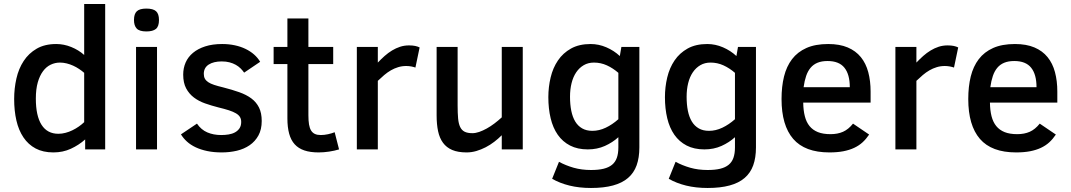

<svg xmlns="http://www.w3.org/2000/svg" viewBox="-20 -747 5353 960"><path d="M405.8 0V-49.8Q374 -21.5 334.2 -3.2Q294.4 15.1 247.1 15.1Q195.3 15.1 158.2 -4.6Q121.1 -24.4 97.2 -60.1Q73.2 -95.7 62 -144.5Q50.8 -193.4 50.8 -252Q50.8 -304.7 62 -354.2Q73.2 -403.8 98.4 -442.1Q123.5 -480.5 163.6 -503.7Q203.6 -526.9 261.2 -526.9Q299.3 -526.9 336.2 -512Q373 -497.1 400.9 -472.2V-727.1H505.9V0ZM400.9 -382.8Q389.2 -393.1 375.2 -402.3Q361.3 -411.6 345.7 -418.7Q330.1 -425.8 313.5 -429.9Q296.9 -434.1 279.8 -434.1Q255.4 -434.1 233.4 -423.6Q211.4 -413.1 195.1 -391.1Q178.7 -369.1 168.9 -335.2Q159.2 -301.3 159.2 -253.9Q159.2 -168 187.7 -123Q216.3 -78.1 272 -78.1Q289.6 -78.1 307.4 -82.8Q325.2 -87.4 341.8 -95.5Q358.4 -103.5 373.5 -114Q388.7 -124.5 400.9 -136.2Z M774.9 -647Q774.9 -614.7 759.5 -602.3Q744.1 -589.8 711.9 -589.8Q676.8 -589.8 663.3 -604.5Q649.9 -619.1 649.9 -647Q649.9 -677.2 664.1 -690.7Q678.2 -704.1 711.9 -704.1Q745.6 -704.1 760.3 -690.9Q774.9 -677.7 774.9 -647ZM660.2 0V-512.2H765.1V0Z M1288.6 -142.1Q1288.6 -99.6 1272.2 -69.8Q1255.9 -40 1228.3 -21Q1200.7 -2 1164.6 6.6Q1128.4 15.1 1088.9 15.1Q1048.8 15.1 1016.4 8.3Q983.9 1.5 958.5 -10.5Q933.1 -22.5 914.8 -39.1Q896.5 -55.7 884.8 -75.2L964.8 -128.9Q985.8 -98.1 1016.6 -85Q1047.4 -71.8 1085.9 -71.8Q1105 -71.8 1123 -74.7Q1141.1 -77.6 1155 -85.2Q1168.9 -92.8 1177.5 -105.5Q1186 -118.2 1186 -137.2Q1186 -151.9 1179.7 -162.1Q1173.3 -172.4 1159.7 -180.4Q1146 -188.5 1124.3 -195.6Q1102.5 -202.6 1071.8 -210Q1037.1 -218.8 1005.4 -230Q973.6 -241.2 949.5 -259.5Q925.3 -277.8 910.6 -305.4Q896 -333 896 -374Q896 -406.7 908.2 -434.6Q920.4 -462.4 945.1 -482.9Q969.7 -503.4 1006.1 -515.1Q1042.5 -526.9 1090.8 -526.9Q1124.5 -526.9 1154.1 -520.5Q1183.6 -514.2 1207.8 -502.4Q1231.9 -490.7 1250.5 -474.4Q1269 -458 1280.8 -438L1200.7 -383.8Q1193.4 -394.5 1183.1 -404.8Q1172.9 -415 1158.9 -422.9Q1145 -430.7 1127.7 -435.3Q1110.4 -439.9 1088.9 -439.9Q1047.9 -439.9 1023.4 -424.1Q999 -408.2 999 -377.9Q999 -363.8 1004.2 -354Q1009.3 -344.2 1020.8 -336.4Q1032.2 -328.6 1050.8 -322.5Q1069.3 -316.4 1095.7 -310.1Q1140.1 -298.8 1176 -286.1Q1211.9 -273.4 1236.8 -254.9Q1261.7 -236.3 1275.1 -209.2Q1288.6 -182.1 1288.6 -142.1Z M1675.3 0Q1653.3 6.8 1625.7 11Q1598.1 15.1 1573.2 15.1Q1531.2 15.1 1501.7 5.1Q1472.2 -4.9 1453.4 -25.6Q1434.6 -46.4 1425.8 -78.6Q1417 -110.8 1417 -154.8V-426.8H1348.1V-512.2H1417V-654.8H1522V-512.2H1646V-426.8H1522V-170.9Q1522 -143.6 1525.1 -124.8Q1528.3 -106 1535.6 -94.2Q1543 -82.5 1554.9 -77.1Q1566.9 -71.8 1584 -71.8Q1601.1 -71.8 1620.1 -75.9Q1639.2 -80.1 1653.3 -85.9Z M2057.1 -409.2Q2049.3 -412.1 2036.9 -414.6Q2024.4 -417 2011.2 -417Q1989.7 -417 1970.7 -411.1Q1951.7 -405.3 1934.3 -395.3Q1917 -385.3 1900.9 -371.6Q1884.8 -357.9 1869.1 -342.8V0H1764.2V-512.2H1869.1V-434.1Q1885.7 -451.7 1903.3 -467.3Q1920.9 -482.9 1940.2 -494.6Q1959.5 -506.3 1980.5 -513.2Q2001.5 -520 2024.9 -520Q2043 -520 2055.9 -517.3Q2068.8 -514.6 2078.1 -509.8Z M2488.8 0V-70.8Q2471.7 -53.7 2451.4 -38.1Q2431.2 -22.5 2408.4 -10.7Q2385.7 1 2361.6 8.1Q2337.4 15.1 2313 15.1Q2270 15.1 2241.2 2.9Q2212.4 -9.3 2195.1 -33Q2177.7 -56.6 2170.4 -91.1Q2163.1 -125.5 2163.1 -169.9V-512.2H2268.1V-220.2Q2268.1 -181.6 2270.5 -155Q2272.9 -128.4 2280.8 -112.1Q2288.6 -95.7 2303.2 -88.4Q2317.9 -81.1 2341.8 -81.1Q2357.9 -81.1 2376.2 -87.4Q2394.5 -93.8 2413.8 -104.5Q2433.1 -115.2 2452.1 -129.6Q2471.2 -144 2488.8 -160.2V-512.2H2593.8V0Z M3176.8 -9.8Q3176.8 41.5 3163.1 79.6Q3149.4 117.7 3120.1 142.8Q3090.8 168 3044.9 180.4Q2999 192.9 2935.1 192.9Q2876 192.9 2827.4 180.9Q2778.8 168.9 2740.7 147L2774.9 62Q2808.1 80.1 2847.9 91.6Q2887.7 103 2935.1 103Q2972.2 103 2998 96.7Q3023.9 90.3 3040.3 76.9Q3056.6 63.5 3064.2 42Q3071.8 20.5 3071.8 -9.8V-61Q3043 -34.7 3004.4 -17.3Q2965.8 0 2918.9 0Q2867.7 0 2830.3 -19.3Q2793 -38.6 2768.8 -73.2Q2744.6 -107.9 2733.2 -155.8Q2721.7 -203.6 2721.7 -261.2Q2721.7 -312 2733.2 -359.9Q2744.6 -407.7 2769.8 -444.8Q2794.9 -481.9 2835.2 -504.4Q2875.5 -526.9 2933.1 -526.9Q2973.6 -526.9 3011.7 -510.5Q3049.8 -494.1 3079.1 -466.8L3086.9 -512.2H3176.8ZM3071.8 -382.8Q3044.9 -406.2 3014.4 -420.2Q2983.9 -434.1 2949.7 -434.1Q2920.9 -434.1 2898.7 -421.1Q2876.5 -408.2 2861.1 -385.5Q2845.7 -362.8 2837.9 -331.5Q2830.1 -300.3 2830.1 -263.2Q2830.1 -224.6 2836.4 -193.1Q2842.8 -161.6 2856.2 -139.4Q2869.6 -117.2 2890.9 -105Q2912.1 -92.8 2941.9 -92.8Q2975.6 -92.8 3008.5 -108.4Q3041.5 -124 3071.8 -150.9Z M3759.8 -9.8Q3759.8 41.5 3746.1 79.6Q3732.4 117.7 3703.1 142.8Q3673.8 168 3627.9 180.4Q3582 192.9 3518.1 192.9Q3459 192.9 3410.4 180.9Q3361.8 168.9 3323.7 147L3357.9 62Q3391.1 80.1 3430.9 91.6Q3470.7 103 3518.1 103Q3555.2 103 3581.1 96.7Q3606.9 90.3 3623.3 76.9Q3639.6 63.5 3647.2 42Q3654.8 20.5 3654.8 -9.8V-61Q3626 -34.7 3587.4 -17.3Q3548.8 0 3502 0Q3450.7 0 3413.3 -19.3Q3376 -38.6 3351.8 -73.2Q3327.6 -107.9 3316.2 -155.8Q3304.7 -203.6 3304.7 -261.2Q3304.7 -312 3316.2 -359.9Q3327.6 -407.7 3352.8 -444.8Q3377.9 -481.9 3418.2 -504.4Q3458.5 -526.9 3516.1 -526.9Q3556.6 -526.9 3594.7 -510.5Q3632.8 -494.1 3662.1 -466.8L3669.9 -512.2H3759.8ZM3654.8 -382.8Q3627.9 -406.2 3597.4 -420.2Q3566.9 -434.1 3532.7 -434.1Q3503.9 -434.1 3481.7 -421.1Q3459.5 -408.2 3444.1 -385.5Q3428.7 -362.8 3420.9 -331.5Q3413.1 -300.3 3413.1 -263.2Q3413.1 -224.6 3419.4 -193.1Q3425.8 -161.6 3439.2 -139.4Q3452.6 -117.2 3473.9 -105Q3495.1 -92.8 3524.9 -92.8Q3558.6 -92.8 3591.6 -108.4Q3624.5 -124 3654.8 -150.9Z M3996.1 -233.9Q3996.6 -195.3 4004.2 -165.8Q4011.7 -136.2 4027.8 -116.5Q4043.9 -96.7 4069.6 -86.4Q4095.2 -76.2 4132.8 -76.2Q4168 -76.2 4195.1 -88.1Q4222.2 -100.1 4245.1 -128.9L4325.7 -74.2Q4311 -52.2 4293 -35.6Q4274.9 -19 4251 -7.8Q4227.1 3.4 4196.5 9.3Q4166 15.1 4127 15.1Q4004.4 15.1 3946 -52.5Q3887.7 -120.1 3887.7 -252Q3887.7 -314 3900.1 -364.5Q3912.6 -415 3940.2 -451.2Q3967.8 -487.3 4012.2 -507.1Q4056.6 -526.9 4121.1 -526.9Q4178.2 -526.9 4218.5 -509.8Q4258.8 -492.7 4284.2 -461.4Q4309.6 -430.2 4321.3 -386.2Q4333 -342.3 4333 -289.1V-233.9ZM4229 -311Q4229 -375 4202.1 -408.4Q4175.3 -441.9 4117.7 -441.9Q4088.4 -441.9 4067.6 -433.3Q4046.9 -424.8 4033 -408.2Q4019 -391.6 4010.7 -367.2Q4002.4 -342.8 3998 -311Z M4750 -409.2Q4742.2 -412.1 4729.7 -414.6Q4717.3 -417 4704.1 -417Q4682.6 -417 4663.6 -411.1Q4644.5 -405.3 4627.2 -395.3Q4609.9 -385.3 4593.8 -371.6Q4577.6 -357.9 4562 -342.8V0H4457V-512.2H4562V-434.1Q4578.6 -451.7 4596.2 -467.3Q4613.8 -482.9 4633.1 -494.6Q4652.3 -506.3 4673.3 -513.2Q4694.3 -520 4717.8 -520Q4735.8 -520 4748.8 -517.3Q4761.7 -514.6 4771 -509.8Z M4929.7 -233.9Q4930.2 -195.3 4937.7 -165.8Q4945.3 -136.2 4961.4 -116.5Q4977.5 -96.7 5003.2 -86.4Q5028.8 -76.2 5066.4 -76.2Q5101.6 -76.2 5128.7 -88.1Q5155.8 -100.1 5178.7 -128.9L5259.3 -74.2Q5244.6 -52.2 5226.6 -35.6Q5208.5 -19 5184.6 -7.8Q5160.6 3.4 5130.1 9.3Q5099.6 15.1 5060.5 15.1Q4938 15.1 4879.6 -52.5Q4821.3 -120.1 4821.3 -252Q4821.3 -314 4833.7 -364.5Q4846.2 -415 4873.8 -451.2Q4901.4 -487.3 4945.8 -507.1Q4990.2 -526.9 5054.7 -526.9Q5111.8 -526.9 5152.1 -509.8Q5192.4 -492.7 5217.8 -461.4Q5243.2 -430.2 5254.9 -386.2Q5266.6 -342.3 5266.6 -289.1V-233.9ZM5162.6 -311Q5162.6 -375 5135.7 -408.4Q5108.9 -441.9 5051.3 -441.9Q5022 -441.9 5001.2 -433.3Q4980.5 -424.8 4966.6 -408.2Q4952.6 -391.6 4944.3 -367.2Q4936 -342.8 4931.6 -311Z"/></svg>

Font: Clear Sans Medium
Style: Regular
Weight: 500
Foundry: Intel Corporation
Version: Version 1.00